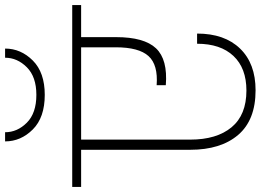

<svg xmlns="http://www.w3.org/2000/svg" viewBox="-187 -889 1025 755"><g transform="rotate(-90 325.5 -511.5)"><path d="M-32 -705V-740H683V-705H557V-568Q557 -457 513 -410.5Q469 -364 368 -372V-408Q448 -402 482.5 -440Q517 -478 517 -569V-705H154V-276Q154 -172 202.5 -113.5Q251 -55 347 -55Q435 -55 483 -106Q531 -157 531 -249H571Q571 -141 512 -80Q453 -19 348 -19Q231 -19 172.5 -87.5Q114 -156 114 -276V-705ZM330 -848Q241 -848 194 -895Q147 -942 147 -1004H183Q183 -956 220.5 -918.5Q258 -881 330 -881Q401 -881 438.5 -918.5Q476 -956 476 -1004H512Q512 -942 465 -895Q418 -848 330 -848Z"/></g></svg>

Font: Poppins ExtraLight
Style: Regular
Weight: 275
Designer: Ninad Kale (Devanagari), Jonny Pinhorn (Latin)
Foundry: Indian Type Foundry
Version: Version 3.200;PS 1.000;hotconv 16.6.54;makeotf.lib2.5.65590